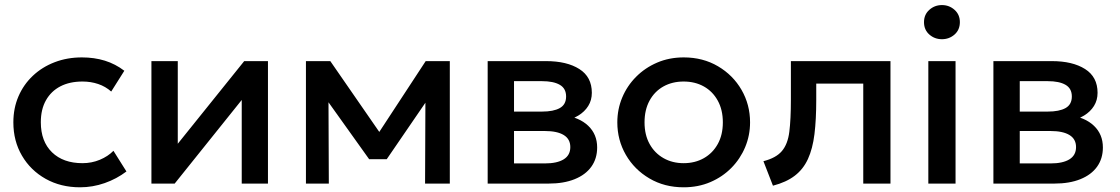

<svg xmlns="http://www.w3.org/2000/svg" viewBox="-20 -742 4525 776"><path d="M303.5 15Q225.5 15 164.5 -19.2Q103.5 -53.5 68.8 -112.8Q34 -172 34 -247.5Q34 -304.5 54.5 -352.2Q75 -400 112.5 -435.5Q150 -471 200.8 -490.5Q251.5 -510 311 -510Q361 -510 403.8 -496.8Q446.5 -483.5 482.5 -456L429.5 -372Q406.5 -392.5 376.8 -402.5Q347 -412.5 313.5 -412.5Q261.5 -412.5 224 -393Q186.5 -373.5 165.8 -336.8Q145 -300 145 -248Q145 -170.5 190.2 -126.5Q235.5 -82.5 313.5 -82.5Q350.5 -82.5 383.5 -96.2Q416.5 -110 438.5 -132.5L491 -49Q451.5 -19 403 -2Q354.5 15 303.5 15Z M592 0V-495H698.5V-161L967 -495H1063V0H957V-338L686 0Z M1216.5 0V-495H1312H1315L1537 -174L1489.5 -173L1700.5 -495H1798V0H1698L1699.5 -366L1720 -357L1543 -98.5H1472L1287 -357.5L1307.5 -366.5L1309 0Z M1951 0V-495H2187Q2271 -495 2321.5 -463Q2372 -431 2372 -367Q2372 -337 2357.5 -313.8Q2343 -290.5 2317.5 -275Q2292 -259.5 2258 -252.5L2256 -277Q2321.5 -268 2357.5 -233.5Q2393.5 -199 2393.5 -146Q2393.5 -101 2370 -68.2Q2346.5 -35.5 2302.5 -17.8Q2258.5 0 2197 0ZM2057.5 -81.5H2182Q2231.5 -81.5 2258.2 -98Q2285 -114.5 2285 -147.5Q2285 -180 2258.5 -196.2Q2232 -212.5 2182 -212.5H2043V-291H2170.5Q2217 -291 2242.5 -305.2Q2268 -319.5 2268 -352Q2268 -384.5 2242.5 -399.2Q2217 -414 2170.5 -414H2057.5Z M2743 15Q2665.5 15 2604.8 -20.8Q2544 -56.5 2509.5 -116.2Q2475 -176 2475 -247.5Q2475 -300.5 2494.8 -347.8Q2514.5 -395 2550.8 -431.5Q2587 -468 2636 -489Q2685 -510 2743.5 -510Q2821 -510 2881.8 -474.2Q2942.5 -438.5 2977 -378.8Q3011.5 -319 3011.5 -247.5Q3011.5 -195 2991.8 -147.5Q2972 -100 2936 -63.5Q2900 -27 2851 -6Q2802 15 2743 15ZM2743 -82.5Q2789 -82.5 2824.8 -102.8Q2860.5 -123 2881 -160Q2901.5 -197 2901.5 -247.5Q2901.5 -298 2881 -335.2Q2860.5 -372.5 2824.8 -392.5Q2789 -412.5 2743 -412.5Q2697 -412.5 2661.2 -392.5Q2625.5 -372.5 2605.2 -335.2Q2585 -298 2585 -247.5Q2585 -197 2605.5 -160Q2626 -123 2661.8 -102.8Q2697.5 -82.5 2743 -82.5Z M3104 8.5 3065.5 -90.5Q3116.5 -103.5 3140.2 -131.5Q3164 -159.5 3170.2 -209.5Q3176.5 -259.5 3176.5 -338.5V-495H3579V0H3469V-404H3279V-338.5Q3279 -259 3271.8 -200Q3264.5 -141 3245.5 -99.5Q3226.5 -58 3192.2 -31.8Q3158 -5.5 3104 8.5Z M3732 0V-495H3842V0ZM3787 -583.5Q3757.5 -583.5 3736 -602.5Q3714.5 -621.5 3714.5 -652.5Q3714.5 -683 3736 -702.2Q3757.5 -721.5 3787 -721.5Q3816.5 -721.5 3838 -702.2Q3859.5 -683 3859.5 -652.5Q3859.5 -621.5 3838 -602.5Q3816.5 -583.5 3787 -583.5Z M3995 0V-495H4231Q4315 -495 4365.5 -463Q4416 -431 4416 -367Q4416 -337 4401.5 -313.8Q4387 -290.5 4361.5 -275Q4336 -259.5 4302 -252.5L4300 -277Q4365.5 -268 4401.5 -233.5Q4437.5 -199 4437.5 -146Q4437.5 -101 4414 -68.2Q4390.5 -35.5 4346.5 -17.8Q4302.5 0 4241 0ZM4101.5 -81.5H4226Q4275.5 -81.5 4302.2 -98Q4329 -114.5 4329 -147.5Q4329 -180 4302.5 -196.2Q4276 -212.5 4226 -212.5H4087V-291H4214.5Q4261 -291 4286.5 -305.2Q4312 -319.5 4312 -352Q4312 -384.5 4286.5 -399.2Q4261 -414 4214.5 -414H4101.5Z"/></svg>

Font: Geologica Cursive
Style: Regular
Weight: 400
Designer: Sindre Bremnes, Frode Helland
Foundry: Monokrom Skriftforlag AS
Version: Version 1.010;gftools[0.9.28]